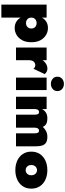

<svg xmlns="http://www.w3.org/2000/svg" viewBox="932 -1692 980 2885"><g transform="rotate(90 1422.5 -250.0)"><path d="M245 220V-460H50V220ZM615 -230Q615 -315 583.5 -370Q552 -425 503.5 -452.5Q455 -480 402 -480Q340 -480 296.5 -448.5Q253 -417 231 -361Q209 -305 209 -230Q209 -156 231 -99.5Q253 -43 296.5 -11.5Q340 20 402 20Q455 20 503.5 -7.5Q552 -35 583.5 -90.5Q615 -146 615 -230ZM409 -230Q409 -205 398 -187Q387 -169 368.5 -159.5Q350 -150 327 -150Q307 -150 288 -158.5Q269 -167 257 -184.5Q245 -202 245 -230Q245 -258 257 -275.5Q269 -293 288 -301.5Q307 -310 327 -310Q350 -310 368.5 -300.5Q387 -291 398 -273.5Q409 -256 409 -230Z M885 -460H695V0H885ZM1014 -262 1093 -430Q1084 -447 1060.5 -459.5Q1037 -472 1012 -472Q970 -472 932.5 -446.5Q895 -421 872 -378Q849 -335 849 -280L885 -195Q885 -228 895.5 -249Q906 -270 923 -280Q940 -290 957 -290Q977 -290 991 -282Q1005 -274 1014 -262Z M1133 -622Q1133 -578 1164.5 -551Q1196 -524 1241 -524Q1286 -524 1317.5 -551Q1349 -578 1349 -622Q1349 -666 1317.5 -693Q1286 -720 1241 -720Q1196 -720 1164.5 -693Q1133 -666 1133 -622ZM1147 -460V0H1334V-460Z M2179 -300Q2179 -355 2167 -393Q2155 -431 2124.5 -451Q2094 -471 2036 -471Q1989 -471 1951 -452Q1913 -433 1887 -401Q1874 -436 1843.5 -453.5Q1813 -471 1756 -471Q1706 -471 1672 -449Q1638 -427 1619 -391V-460H1434V0H1619V-280Q1619 -303 1625 -317.5Q1631 -332 1641 -339Q1651 -346 1663 -346Q1686 -346 1695 -328.5Q1704 -311 1704 -280V0H1899V-280Q1899 -303 1905 -317.5Q1911 -332 1921 -339Q1931 -346 1943 -346Q1966 -346 1975 -328.5Q1984 -311 1984 -280V0H2179Z M2259 -230Q2259 -156 2295 -102Q2331 -48 2394 -19Q2457 10 2537 10Q2617 10 2680 -19Q2743 -48 2779 -102Q2815 -156 2815 -230Q2815 -305 2779 -359Q2743 -413 2680 -442Q2617 -471 2537 -471Q2457 -471 2394 -442Q2331 -413 2295 -359Q2259 -305 2259 -230ZM2460 -230Q2460 -258 2471 -277Q2482 -296 2499.5 -306Q2517 -316 2537 -316Q2557 -316 2574.5 -306Q2592 -296 2603 -277Q2614 -258 2614 -230Q2614 -202 2603 -183Q2592 -164 2574.5 -154.5Q2557 -145 2537 -145Q2517 -145 2499.5 -154.5Q2482 -164 2471 -183Q2460 -202 2460 -230Z"/></g></svg>

Font: Jost Black
Style: Regular
Weight: 900
Version: Version 3.710